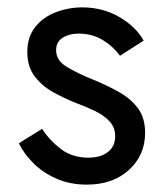

<svg xmlns="http://www.w3.org/2000/svg" viewBox="-20 -490 443 520"><path d="M94 -141Q115 -109 145.5 -86Q176 -63 219 -63Q253 -63 272.5 -78.5Q292 -94 292 -121Q292 -145 276.5 -161.5Q261 -178 237 -189.5Q213 -201 186 -211Q156 -223 125.5 -239.5Q95 -256 74.5 -282.5Q54 -309 54 -349Q54 -390 75.5 -417Q97 -444 131.5 -457Q166 -470 203 -470Q258 -470 303 -444Q348 -418 369 -380L305 -339Q286 -365 257.5 -382Q229 -399 193 -399Q168 -399 150 -388Q132 -377 132 -354Q132 -326 161.5 -308.5Q191 -291 228 -276Q268 -260 301 -241.5Q334 -223 353.5 -197Q373 -171 373 -130Q373 -70 329.5 -30Q286 10 215 10Q169 10 132 -6.5Q95 -23 69.5 -49Q44 -75 31 -102Z"/></svg>

Font: Von Book
Style: Regular
Weight: 400
Version: Version 4.000; ttfautohint (v1.8.4.7-5d5b)